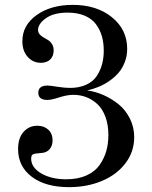

<svg xmlns="http://www.w3.org/2000/svg" viewBox="-20 -750 622 788"><path d="M278.8 -730Q377 -730 439.5 -679.2Q502 -628.4 502 -549.8Q502 -520.5 491.9 -494.6Q481.9 -468.8 465.8 -450.4Q449.7 -432.1 428 -417.2Q406.2 -402.3 384 -393.3Q361.8 -384.3 337.9 -378.9Q371.1 -374.5 404.1 -360.1Q437 -345.7 465.8 -322.8Q494.6 -299.8 512.7 -264.2Q530.8 -228.5 530.8 -187Q530.8 -127.4 495.1 -80.3Q459.5 -33.2 398.7 -7.6Q337.9 18.1 263.2 18.1Q167 18.1 110.6 -24.4Q54.2 -66.9 54.2 -138.2Q54.2 -183.6 76.7 -208.7Q99.1 -233.9 132.8 -233.9Q160.6 -233.9 178.2 -217.8Q195.8 -201.7 195.8 -173.8Q195.8 -152.3 183.8 -137.9Q171.9 -123.5 149.9 -122.1Q124 -120.6 116 -116.9Q107.9 -113.3 107.9 -99.1Q107.9 -62.5 149.2 -38.3Q190.4 -14.2 252 -14.2Q299.8 -14.2 335 -30Q370.1 -45.9 388.9 -73Q407.7 -100.1 416.3 -130.4Q424.8 -160.6 424.8 -195.8Q424.8 -237.8 412.8 -270.3Q400.9 -302.7 380.4 -322Q359.9 -341.3 334.7 -351.1Q309.6 -360.8 280.8 -360.8Q255.4 -360.8 223.1 -350.3Q190.9 -339.8 174.8 -339.8Q137.2 -339.8 137.2 -369.1Q137.2 -398.9 174.8 -398.9Q184.6 -398.9 215.3 -394Q246.1 -389.2 267.1 -389.2Q305.7 -389.2 334 -402.3Q362.3 -415.5 377.2 -438.2Q392.1 -460.9 398.9 -486.6Q405.8 -512.2 405.8 -542Q405.8 -574.2 398.2 -601.1Q390.6 -627.9 374 -650.4Q357.4 -672.9 327.9 -685.5Q298.3 -698.2 257.8 -698.2Q200.7 -698.2 168.5 -675.3Q136.2 -652.3 136.2 -627Q136.2 -616.7 142.8 -609.1Q149.4 -601.6 158.7 -596.4Q168 -591.3 177.5 -585.4Q187 -579.6 193.6 -568.8Q200.2 -558.1 200.2 -543Q200.2 -520 186.3 -506.1Q172.4 -492.2 147.9 -492.2Q115.7 -492.2 93.8 -516.4Q71.8 -540.5 71.8 -581.1Q71.8 -646.5 130.4 -688.2Q189 -730 278.8 -730Z"/></svg>

Font: Flanker Steampunk
Style: Regular
Weight: 400
Designer: Alexey Kryukov, Leonardo Di Lena
Foundry: Alexey Kryukov, Leonardo Di Lena
Version: 1.210